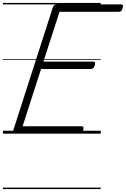

<svg xmlns="http://www.w3.org/2000/svg" viewBox="-20 -905 853 1300"><path d="M93 0Q78 0 72 -5.5Q66 -11 70 -23L338 -856Q342 -866 348.5 -870.5Q355 -875 370 -875H799Q810 -875 812 -869Q814 -863 810 -850Q807 -837 801 -831Q795 -825 784 -825H383L274 -488H610Q621 -488 623 -481.5Q625 -475 622 -463Q618 -450 611.5 -444Q605 -438 596 -438H258L133 -50H532Q542 -50 544.5 -44Q547 -38 544 -25Q540 -12 533.5 -6Q527 0 518 0ZM0 365H662V375H0ZM0 -20H662V0H0ZM0 -505H662V-500H0ZM0 -885H662V-875H0Z"/></svg>

Font: Playwrite DK Uloopet Guides
Style: Regular
Weight: 400
Designer: Veronika Burian, José Scaglione
Foundry: TypeTogether
Version: Version 1.003